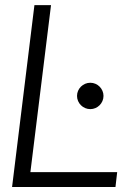

<svg xmlns="http://www.w3.org/2000/svg" viewBox="-20 -748 531 768"><path d="M28.3 0H441.9L448.7 -59.6H101.6L184.1 -727.5H117.7ZM288.1 -364.3C288.1 -335.4 312 -311.5 341.3 -311.5C370.1 -311.5 394 -335.4 394 -364.3C394 -393.1 370.1 -417 341.3 -417C312 -417 288.1 -393.1 288.1 -364.3Z"/></svg>

Font: Guggenheim Sans Display Light
Style: Italic
Weight: 300
Italic angle: -7°
Designer: Modified by Tom Baber under direction of Pentagram Design 2023
Foundry: rsms
Version: Version 1.001;Glyphs 3.1.2 (3151)